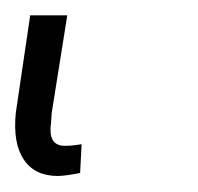

<svg xmlns="http://www.w3.org/2000/svg" viewBox="-39 29 256 248"><path d="M0 48.8ZM47.9 48.8 27.8 174.8 26.9 188Q22.9 215.8 42.5 217.3Q50.8 217.8 66.4 215.3L64.5 252.4Q44.9 256.3 35.6 256.3Q5.9 256.3 -8.3 235.1Q-22.5 213.9 -18.6 174.8L0 48.8Z"/></svg>

Font: Roboto Light
Style: Italic
Weight: 300
Italic angle: -12°
Designer: Google
Version: Version 2.134; 2016; ttfautohint (v1.6)